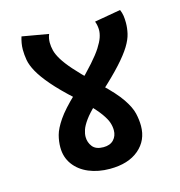

<svg xmlns="http://www.w3.org/2000/svg" viewBox="-97 -719 757 807"><g transform="rotate(-15 281.5 -315.0)"><path d="M221 -322Q164 -374 131.5 -412Q99 -450 83 -479Q67 -508 63 -531.5Q59 -555 59 -577Q59 -591 61.5 -605Q64 -619 68 -632L183 -612Q179 -602 177.5 -593Q176 -584 176 -576Q176 -559 180.5 -541Q185 -523 199 -500Q213 -477 239.5 -447Q266 -417 310 -374L338 -348Q393 -296 418 -259Q443 -222 449.5 -193.5Q456 -165 456 -139Q456 -76 410 -37Q364 2 284 2Q233 2 192.5 -15Q152 -32 128.5 -64Q105 -96 105 -139Q105 -165 112 -191.5Q119 -218 143.5 -254Q168 -290 221 -340L248 -370Q292 -414 320 -445.5Q348 -477 363 -500.5Q378 -524 384 -541.5Q390 -559 390 -574Q390 -582 388.5 -591.5Q387 -601 383 -612L497 -632Q503 -618 505 -604.5Q507 -591 507 -574Q507 -551 501.5 -527Q496 -503 478.5 -474.5Q461 -446 427 -408.5Q393 -371 337 -320L297 -279Q263 -247 246.5 -224Q230 -201 224.5 -184.5Q219 -168 219 -154Q219 -130 233.5 -111.5Q248 -93 281 -93Q310 -93 325.5 -109.5Q341 -126 341 -151Q341 -167 335.5 -184Q330 -201 313 -225Q296 -249 261 -284Z"/></g></svg>

Font: Noto Sans Devanagari SemiBold
Style: Regular
Weight: 600
Version: Version 2.003